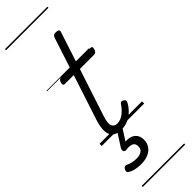

<svg xmlns="http://www.w3.org/2000/svg" viewBox="-418 -875 1241 1241"><g transform="rotate(-45 202.5 -255.0)"><path d="M164 16Q126 16 104.5 -1Q83 -18 80.5 -53.5Q78 -89 95 -143L196 -452H115Q105 -452 102.5 -458.5Q100 -465 103 -477Q107 -489 113.5 -494.5Q120 -500 130 -500H211L279 -709Q283 -721 289.5 -725.5Q296 -730 310 -730Q326 -730 332.5 -724Q339 -718 334 -706L267 -500H396Q407 -500 409 -494Q411 -488 408 -476Q404 -463 398 -457.5Q392 -452 381 -452H252L145 -126Q128 -75 137.5 -53Q147 -31 173 -31Q205 -31 232.5 -52.5Q260 -74 278 -102Q282 -109 289 -112.5Q296 -116 307 -109Q318 -103 319 -95.5Q320 -88 315 -80Q302 -55 280 -33Q258 -11 229.5 2.5Q201 16 164 16ZM96 264Q72 264 46 258.5Q20 253 2 240Q-6 234 -5 225.5Q-4 217 1 210Q6 201 12.5 199Q19 197 27 200Q41 207 59.5 212Q78 217 101 217Q132 217 149 205Q166 193 166 168Q166 143 147.5 134Q129 125 94 130Q86 131 82 128.5Q78 126 75 121Q73 114 74 108.5Q75 103 80 94L143 -4H188L116 108L101 94Q140 84 167 91Q194 98 208 117Q222 136 222 164Q222 195 206.5 217.5Q191 240 162.5 252Q134 264 96 264ZM0 365H388V375H0ZM0 -20H388V0H0ZM0 -505H388V-500H0ZM0 -885H388V-875H0Z"/></g></svg>

Font: Playwrite DK Uloopet Guides
Style: Regular
Weight: 400
Designer: Veronika Burian, José Scaglione
Foundry: TypeTogether
Version: Version 1.003